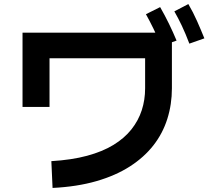

<svg xmlns="http://www.w3.org/2000/svg" viewBox="-20 -873 1040 946"><path d="M239 53 233 -79Q333 -85 409 -105.5Q485 -126 539 -159Q593 -192 627.5 -235.5Q662 -279 678.5 -330Q695 -381 695 -438V-586H224V-346H91V-712H827V-438Q827 -359 804.5 -287.5Q782 -216 736 -157Q690 -98 620 -53Q550 -8 455 19.5Q360 47 239 53ZM774 -646Q754 -695 736 -732Q718 -769 699 -803L769 -838Q792 -798 812.5 -756Q833 -714 850 -673ZM913 -658Q894 -708 876 -746Q858 -784 839 -817L908 -853Q932 -812 951 -769Q970 -726 987 -684Z"/></svg>

Font: Murecho Thin SemiBold
Style: Regular
Weight: 600
Version: Version 1.010